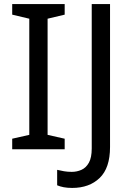

<svg xmlns="http://www.w3.org/2000/svg" viewBox="-20 -734 652 944"><path d="M298 0H40V-52L124 -71V-642L40 -662V-714H298V-662L214 -642V-71L298 -52ZM335 190Q311 190 293 186.5Q275 183 261 177V101Q277 105 295 108Q313 111 333 111Q358 111 380.5 101Q403 91 417 66Q431 41 431 -4V-714H521V-11Q521 92 470 141Q419 190 335 190Z"/></svg>

Font: Noto Sans Carian
Style: Regular
Weight: 400
Designer: Monotype Design Team
Foundry: Monotype Imaging Inc.
Version: Version 2.002; ttfautohint (v1.8.4.7-5d5b)